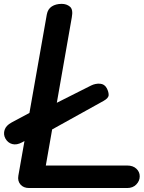

<svg xmlns="http://www.w3.org/2000/svg" viewBox="-30 -948 724 968"><path d="M117 0Q88.5 0 73.2 -17.8Q58 -35.5 62.5 -62L206 -875Q211 -902.5 231.2 -915.5Q251.5 -928.5 281 -928.5Q306 -928.5 322.8 -914.2Q339.5 -900 332 -860.5L201 -113.5H611Q640.5 -113.5 657.5 -97.5Q674.5 -81.5 674.5 -59Q674.5 -36 657.2 -18Q640 0 611 0ZM81.5 -230.5Q54 -215.5 31.5 -221.8Q9 -228 -3 -250Q-14 -270.5 -6.8 -293Q0.5 -315.5 28.5 -330.5L140 -390L225 -414L429.5 -517Q451 -527.5 474 -526Q497 -524.5 508.5 -503Q518 -484.5 517.8 -469Q517.5 -453.5 492.5 -439.5L201.5 -278L121.5 -252Z"/></svg>

Font: Edu AU VIC WA NT Pre SemiBold
Style: Regular
Weight: 600
Designer: Tina and Corey Anderson, Eben Sorkin, Mirko Velimirovic
Foundry: Google for Education
Version: Version 1.001